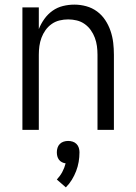

<svg xmlns="http://www.w3.org/2000/svg" viewBox="-20 -562 590 831"><path d="M77 0V-530H148V-436Q157 -459 172 -480Q187 -501 207.5 -515.5Q228 -530 252.5 -536Q277 -542 302 -542Q328 -542 353.5 -535Q379 -528 400 -512.5Q421 -497 435.5 -475Q450 -453 458.5 -428Q467 -403 470 -377Q473 -351 473 -325V0H402V-325Q402 -344 399.5 -362.5Q397 -381 390.5 -398.5Q384 -416 373 -431.5Q362 -447 346.5 -458Q331 -469 312.5 -473.5Q294 -478 275 -478Q256 -478 237.5 -473.5Q219 -469 203.5 -458Q188 -447 177 -431.5Q166 -416 159.5 -398.5Q153 -381 150.5 -362.5Q148 -344 148 -325V0ZM265 249 226 215Q240 200 249.5 182.5Q259 165 264 145Q256 144 248 140Q240 136 235 129Q230 122 228 114Q226 106 226 97Q226 87 229 77.5Q232 68 239 61Q246 54 255.5 51Q265 48 275 48Q285 48 294.5 51Q304 54 311 61Q318 68 321 77.5Q324 87 324 97Q324 118 320.5 138.5Q317 159 309.5 178.5Q302 198 291 216Q280 234 265 249Z"/></svg>

Font: Lode Term
Style: Regular
Weight: 400
Monospace: yes
Designer: Belleve Invis
Foundry: Belleve Invis
Version: Version 29.2.0